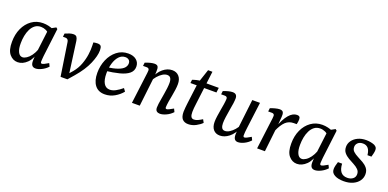

<svg xmlns="http://www.w3.org/2000/svg" viewBox="-9 -1175 3688 1825"><g transform="rotate(20 1834.5 -263.0)"><path d="M148 9Q100 9 66 -31Q32 -71 33 -156Q33 -231 60.5 -291.5Q88 -352 137.5 -387.5Q187 -423 252 -423Q281 -423 308.5 -416.5Q336 -410 359 -399L339 -332Q321 -360 296 -371.5Q271 -383 245 -383Q210 -383 185.5 -364.5Q161 -346 145.5 -315Q130 -284 123 -247Q116 -210 116 -173Q115 -117 131 -84Q147 -51 176 -51Q194 -51 216.5 -65.5Q239 -80 259 -107Q279 -134 293 -171L305 -164Q287 -77 243 -34Q199 9 148 9ZM329 7Q305 7 293.5 -7.5Q282 -22 282 -52Q282 -63 283 -80.5Q284 -98 286 -125L319 -393L383 -428L397 -416L362 -131Q361 -118 359.5 -101Q358 -84 358 -75Q358 -56 370 -56Q379 -56 394.5 -63.5Q410 -71 435 -86L450 -55Q423 -26 388.5 -9.5Q354 7 329 7Z M650 0 609 -26Q629 -41 646 -59.5Q663 -78 677 -95Q713 -139 732 -190Q751 -241 758 -291.5Q765 -342 763 -385L762 -414Q771 -416 781 -417.5Q791 -419 802 -419Q829 -419 838 -406.5Q847 -394 847 -364Q847 -309 813 -229Q779 -149 703 -61ZM581 0 530 -335Q525 -366 497 -366H472L476 -400Q500 -410 520.5 -416.5Q541 -423 559 -423Q582 -423 591.5 -410.5Q601 -398 605 -373L652 -27L650 0Z M1112 -429Q1164 -429 1194.5 -403.5Q1225 -378 1225 -336Q1225 -294 1193 -267Q1161 -240 1100 -224Q1039 -208 951 -198L954 -235Q1028 -245 1070 -260.5Q1112 -276 1129.5 -296.5Q1147 -317 1147 -341Q1147 -364 1132.5 -375.5Q1118 -387 1097 -387Q1060 -387 1033.5 -358.5Q1007 -330 993 -283Q979 -236 979 -181Q979 -115 1000 -80Q1021 -45 1061 -45Q1089 -45 1120 -61.5Q1151 -78 1184 -106L1205 -77Q1175 -40 1129.5 -13.5Q1084 13 1030 13Q965 13 930.5 -32Q896 -77 896 -156Q896 -228 922.5 -290Q949 -352 998 -390.5Q1047 -429 1112 -429Z M1587 7Q1567 7 1554 -3.5Q1541 -14 1541 -40Q1541 -56 1544 -78.5Q1547 -101 1552 -128Q1556 -154 1561.5 -185Q1567 -216 1570.5 -246.5Q1574 -277 1574 -300Q1574 -330 1563.5 -347Q1553 -364 1529 -364Q1506 -364 1481.5 -348.5Q1457 -333 1435.5 -308Q1414 -283 1401 -255L1396 -281Q1422 -350 1466 -386.5Q1510 -423 1559 -423Q1602 -423 1627.5 -394.5Q1653 -366 1653 -316Q1653 -290 1648.5 -258Q1644 -226 1638 -193.5Q1632 -161 1627 -134Q1624 -113 1622 -97.5Q1620 -82 1620 -72Q1620 -56 1632 -56Q1641 -56 1656.5 -63.5Q1672 -71 1698 -86L1713 -55Q1686 -26 1650.5 -9.5Q1615 7 1587 7ZM1303 0 1339 -285Q1341 -297 1343 -316Q1345 -335 1345 -343Q1345 -355 1338 -360.5Q1331 -366 1321 -366H1282L1286 -400Q1313 -411 1337.5 -417Q1362 -423 1379 -423Q1407 -423 1414.5 -406.5Q1422 -390 1420 -362L1418 -312L1382 0Z M1873 8Q1835 8 1814 -14.5Q1793 -37 1793 -89Q1793 -109 1796 -135Q1799 -161 1801 -180L1828 -392L1877 -539H1921L1879 -198Q1876 -178 1874 -154.5Q1872 -131 1872 -115Q1872 -82 1881 -67Q1890 -52 1910 -52Q1929 -52 1949.5 -61.5Q1970 -71 1992 -85L2009 -54Q1988 -32 1951 -12Q1914 8 1873 8ZM1761 -367 1765 -401Q1783 -408 1806 -413.5Q1829 -419 1854 -421L1882 -416H2030L2024 -367Z M2193 7Q2151 7 2127 -21Q2103 -49 2103 -99Q2103 -125 2108 -159.5Q2113 -194 2119 -228Q2125 -262 2129 -286Q2131 -301 2133 -317Q2135 -333 2135 -343Q2135 -355 2128 -360.5Q2121 -366 2111 -366H2072L2076 -400Q2103 -411 2127 -417Q2151 -423 2169 -423Q2215 -423 2215 -376Q2215 -368 2214 -355.5Q2213 -343 2211 -326Q2206 -294 2199 -254Q2192 -214 2187 -177Q2182 -140 2182 -114Q2182 -86 2191.5 -68.5Q2201 -51 2224 -51Q2246 -51 2270 -66Q2294 -81 2315 -105Q2336 -129 2349 -156L2355 -130Q2329 -63 2284.5 -28Q2240 7 2193 7ZM2376 7Q2355 7 2343.5 -6.5Q2332 -20 2331 -50Q2331 -62 2332.5 -84.5Q2334 -107 2335 -125L2369 -416H2447L2413 -148Q2410 -127 2408.5 -107Q2407 -87 2407 -74Q2407 -56 2419 -56Q2428 -56 2443.5 -63.5Q2459 -71 2484 -86L2499 -55Q2472 -26 2438 -9.5Q2404 7 2376 7Z M2569 0 2605 -285Q2607 -297 2609 -315Q2611 -333 2611 -343Q2611 -355 2604 -360.5Q2597 -366 2587 -366H2548L2552 -400Q2571 -408 2598.5 -415.5Q2626 -423 2645 -423Q2673 -423 2681 -406.5Q2689 -390 2686 -360L2679 -276L2648 0ZM2665 -246Q2698 -339 2736.5 -384Q2775 -429 2818 -429Q2835 -429 2843 -421Q2851 -413 2851 -395Q2851 -382 2849 -369.5Q2847 -357 2844 -345H2815Q2766 -345 2732.5 -313.5Q2699 -282 2669 -213Z M2973 9Q2925 9 2891 -31Q2857 -71 2858 -156Q2858 -231 2885.5 -291.5Q2913 -352 2962.5 -387.5Q3012 -423 3077 -423Q3106 -423 3133.5 -416.5Q3161 -410 3184 -399L3164 -332Q3146 -360 3121 -371.5Q3096 -383 3070 -383Q3035 -383 3010.5 -364.5Q2986 -346 2970.5 -315Q2955 -284 2948 -247Q2941 -210 2941 -173Q2940 -117 2956 -84Q2972 -51 3001 -51Q3019 -51 3041.5 -65.5Q3064 -80 3084 -107Q3104 -134 3118 -171L3130 -164Q3112 -77 3068 -34Q3024 9 2973 9ZM3154 7Q3130 7 3118.5 -7.5Q3107 -22 3107 -52Q3107 -63 3108 -80.5Q3109 -98 3111 -125L3144 -393L3208 -428L3222 -416L3187 -131Q3186 -118 3184.5 -101Q3183 -84 3183 -75Q3183 -56 3195 -56Q3204 -56 3219.5 -63.5Q3235 -71 3260 -86L3275 -55Q3248 -26 3213.5 -9.5Q3179 7 3154 7Z M3448 12Q3421 12 3397.5 7.5Q3374 3 3356 -7Q3338 -17 3329 -30.5Q3320 -44 3320 -65Q3320 -81 3325 -101.5Q3330 -122 3336 -140H3378Q3381 -84 3403.5 -57Q3426 -30 3469 -30Q3502 -30 3524.5 -47Q3547 -64 3547 -94Q3547 -122 3528 -141Q3509 -160 3481 -174.5Q3453 -189 3424.5 -205.5Q3396 -222 3377 -245Q3358 -268 3358 -304Q3358 -338 3378.5 -366.5Q3399 -395 3435 -412Q3471 -429 3518 -429Q3542 -429 3564.5 -424.5Q3587 -420 3603 -413Q3619 -404 3625 -394Q3631 -384 3631 -369Q3631 -354 3626.5 -334.5Q3622 -315 3617 -298H3577Q3572 -345 3552.5 -366.5Q3533 -388 3500 -388Q3467 -388 3449 -370.5Q3431 -353 3431 -329Q3431 -301 3450 -283.5Q3469 -266 3497.5 -251.5Q3526 -237 3554 -221Q3582 -205 3601.5 -181Q3621 -157 3621 -120Q3621 -83 3599.5 -53Q3578 -23 3539 -5.5Q3500 12 3448 12Z"/></g></svg>

Font: Yrsa
Style: Italic
Weight: 400
Italic angle: -7.10001°
Designer: Anna Giedrys (Yrsa+Rasa design), David Brezina (Yrsa art-direction, Rasa art-direction, design)
Foundry: Rosetta Type Foundry
Version: Version 2.004